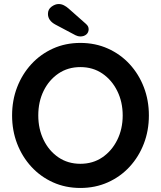

<svg xmlns="http://www.w3.org/2000/svg" viewBox="-20 -923 799 953"><path d="M719 -350Q719 -275 694 -210Q669 -145 623.5 -95.5Q578 -46 515.5 -18Q453 10 379 10Q305 10 243 -18Q181 -46 135.5 -95.5Q90 -145 65 -210Q40 -275 40 -350Q40 -425 65 -490Q90 -555 135.5 -604.5Q181 -654 243 -682Q305 -710 379 -710Q453 -710 515.5 -682Q578 -654 623.5 -604.5Q669 -555 694 -490Q719 -425 719 -350ZM589 -350Q589 -417 562 -471.5Q535 -526 488 -558Q441 -590 379 -590Q317 -590 270 -558Q223 -526 196.5 -472Q170 -418 170 -350Q170 -283 196.5 -228.5Q223 -174 270 -142Q317 -110 379 -110Q441 -110 488 -142Q535 -174 562 -228.5Q589 -283 589 -350ZM378 -742Q373 -742 367 -743.5Q361 -745 355 -748L255 -801Q218 -821 218 -854Q218 -877 236 -890Q254 -903 271 -903Q285 -903 297.5 -896.5Q310 -890 320 -881L406 -805Q414 -798 417 -791.5Q420 -785 420 -778Q420 -762 408.5 -752Q397 -742 378 -742Z"/></svg>

Font: zvoove
Style: Bold
Weight: 700
Designer: Vernon Adams (Nunito) & Andrew Paglinawan (Quicksand)
Foundry: zvoove
Version: Version 3.006